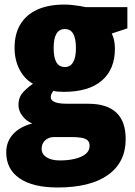

<svg xmlns="http://www.w3.org/2000/svg" viewBox="-20 -582 592 842"><path d="M232.4 240.2Q124.5 240.2 65.9 200.2Q7.3 160.2 7.3 85.9Q7.3 39.6 37.1 6.6Q66.9 -26.4 121.6 -40.5Q96.2 -50.3 78.6 -73Q61 -95.7 61 -121.6Q61 -150.9 75.4 -170.4Q89.8 -189.9 124.5 -214.8Q87.9 -234.9 65.9 -276.6Q43.9 -318.4 43.9 -372.6Q43.9 -433.1 69.3 -475.3Q94.7 -517.6 143.6 -539.8Q192.4 -562 263.2 -562Q278.3 -562 296.1 -560.1Q314 -558.1 330.1 -555.7Q346.2 -553.2 355.5 -550.8H538.6V-457.5L470.2 -435.1Q477.5 -419.4 480.7 -403.6Q483.9 -387.7 483.9 -367.7Q483.9 -277.8 426.5 -228.5Q369.1 -179.2 259.3 -179.2Q229.5 -179.2 213.9 -183.6Q210 -178.2 206.3 -171.4Q202.6 -164.6 202.6 -156.2Q202.6 -145.5 212.2 -138.9Q221.7 -132.3 237.8 -129.6Q253.9 -127 272.5 -127H367.7Q448.2 -127 489.7 -88.6Q531.2 -50.3 531.2 27.8Q531.2 129.4 454.1 184.8Q377 240.2 232.4 240.2ZM242.7 121.6Q278.8 121.6 308.3 114.5Q337.9 107.4 355.5 93.3Q373 79.1 373 57.6Q373 41.5 363.8 33.2Q354.5 24.9 336.4 22Q318.4 19 292 19H217.3Q201.7 19 189.2 25.6Q176.8 32.2 169.7 43.7Q162.6 55.2 162.6 70.3Q162.6 94.2 184.3 107.9Q206.1 121.6 242.7 121.6ZM264.6 -288.1Q288.1 -288.1 300.5 -308.8Q313 -329.6 313 -370.6Q313 -413.6 301 -434.1Q289.1 -454.6 264.6 -454.6Q239.7 -454.6 227.5 -434.1Q215.3 -413.6 215.3 -371.6Q215.3 -329.6 227.3 -308.8Q239.3 -288.1 264.6 -288.1Z"/></svg>

Font: Open Sans SemiCondensed ExtraBold
Style: Regular
Weight: 800
Width: 4
Designer: Monotype Design Team
Foundry: Monotype Imaging Inc.
Version: Version 3.000